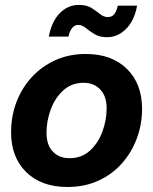

<svg xmlns="http://www.w3.org/2000/svg" viewBox="-20 -746 620 778"><path d="M253.4 11.7Q147.5 11.7 86.2 -48.6Q24.9 -108.9 24.9 -209.5Q24.9 -274.9 46.6 -332.3Q68.4 -389.6 108.9 -433.6Q149.4 -477.5 204.8 -502.4Q260.3 -527.3 327.1 -527.3Q433.1 -527.3 494.4 -466.8Q555.7 -406.2 555.7 -305.2Q555.7 -242.2 534.4 -185.1Q513.2 -127.9 473.6 -83.5Q434.1 -39.1 378.2 -13.7Q322.3 11.7 253.4 11.7ZM261.7 -105Q311 -105 344.5 -135.7Q377.9 -166.5 395 -212.9Q412.1 -259.3 412.1 -306.6Q412.1 -356.4 386.2 -383.5Q360.4 -410.6 318.8 -410.6Q270.5 -410.6 236.8 -380.1Q203.1 -349.6 185.8 -303Q168.5 -256.3 168.5 -208Q168.5 -158.2 194.1 -131.6Q219.7 -105 261.7 -105ZM414.1 -595.2Q383.3 -595.2 363 -607.7Q342.8 -620.1 327.6 -632.6Q312.5 -645 297.4 -645Q281.7 -645 271.7 -631.8Q261.7 -618.7 257.3 -597.7H177.7Q189.5 -659.2 222.2 -692.6Q254.9 -726.1 299.8 -726.1Q331.1 -726.1 350.8 -713.6Q370.6 -701.2 385.5 -689Q400.4 -676.8 417 -676.8Q433.6 -676.8 442.9 -688.5Q452.1 -700.2 457.5 -723.1H535.6Q524.4 -662.1 490.7 -628.7Q457 -595.2 414.1 -595.2Z"/></svg>

Font: Inter Display
Style: Bold Italic
Weight: 700
Italic angle: -9.39999°
Designer: Rasmus Andersson
Foundry: rsms
Version: Version 4.000;git-a52131595